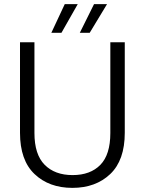

<svg xmlns="http://www.w3.org/2000/svg" viewBox="-20 -904 701 931"><path d="M278 -745H229L294 -884H357ZM415 -745H367L436 -884H499ZM147 -699V-259Q147 -155 196.5 -105Q246 -55 332 -55Q418 -55 466.5 -104.5Q515 -154 515 -259V-699H585V-260Q585 -127 514.5 -60Q444 7 331 7Q218 7 147.5 -60Q77 -127 77 -260V-699Z"/></svg>

Font: Fz Poppins Light
Style: Regular
Weight: 300
Designer: Ninad Kale (Devanagari), Jonny Pinhorn (Latin)
Foundry: Indian Type Foundry
Version: Vit hóa bi Vntype.Com & FontZin.Com